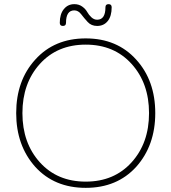

<svg xmlns="http://www.w3.org/2000/svg" viewBox="-20 -895 826 925"><path d="M150 -91Q58 -194 58 -350Q58 -507 150 -608Q242 -710 393 -710Q544 -710 636 -608Q728 -507 728 -350Q728 -194 636 -91Q544 10 393 10Q242 10 150 -91ZM393 -680Q256 -680 172 -587Q88 -494 88 -350Q88 -206 172 -113Q256 -20 393 -20Q530 -20 614 -113Q698 -206 698 -350Q698 -494 614 -587Q530 -680 393 -680ZM268 -785Q268 -827 287.5 -851Q307 -875 338 -875Q360 -875 376 -863.5Q392 -852 400 -837.5Q408 -823 420.5 -811.5Q433 -800 448 -800Q488 -800 488 -860Q488 -875 503 -875Q518 -875 518 -860Q518 -817 499 -793.5Q480 -770 448 -770Q420 -770 402.5 -789Q385 -808 371 -826.5Q357 -845 338 -845Q298 -845 298 -785Q298 -770 283 -770Q268 -770 268 -785Z"/></svg>

Font: ClassicType
Style: Regular
Weight: 400
Version: Version 1.004